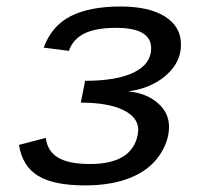

<svg xmlns="http://www.w3.org/2000/svg" viewBox="-20 -558 640 588"><path d="M240.7 9.8Q144 9.8 96.2 -19.8Q48.3 -49.3 38.1 -114.3L120.1 -135.7Q125.5 -94.2 158.4 -75Q191.4 -55.7 255.4 -55.7Q384.8 -55.7 401.9 -146L403.3 -160.2Q403.3 -199.2 356.7 -221.4Q310.1 -243.7 227.5 -243.7L240.7 -310.5Q337.9 -310.5 390.4 -336.4Q442.9 -362.3 442.9 -410.2Q442.9 -472.7 335.9 -472.7Q272.5 -472.7 237.8 -455.1Q203.1 -437.5 190.9 -402.3L113.8 -412.1Q138.2 -479 196.5 -508.5Q254.9 -538.1 349.1 -538.1Q437 -538.1 485.6 -507.1Q534.2 -476.1 534.2 -422.4Q534.2 -383.8 512.7 -353.8Q491.2 -323.7 454.3 -303.7Q417.5 -283.7 375 -278.8V-277.8Q428.2 -272.5 462.9 -242.7Q497.6 -212.9 497.6 -169.9Q497.6 -124 467 -80.3Q436.5 -36.6 378.7 -13.4Q320.8 9.8 240.7 9.8Z"/></svg>

Font: Cousine
Style: Italic
Weight: 400
Italic angle: -12°
Monospace: yes
Designer: Steve Matteson
Foundry: Monotype Imaging Inc.
Version: Version 1.21